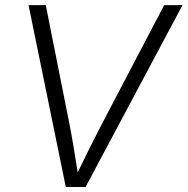

<svg xmlns="http://www.w3.org/2000/svg" viewBox="-20 -748 750 768"><path d="M243.2 0 94.2 -727.5H163.1L258.3 -249.5Q266.1 -210 274.9 -157.5Q283.7 -105 294.9 -31.7H277.8Q313 -104.5 339.6 -158Q366.2 -211.4 386.2 -249.5L636.7 -727.5H710L322.3 0Z"/></svg>

Font: Inter 24pt Light
Style: Italic
Weight: 300
Italic angle: -9.3988°
Designer: Rasmus Andersson
Foundry: rsms
Version: Version 4.001;git-66647c0bb